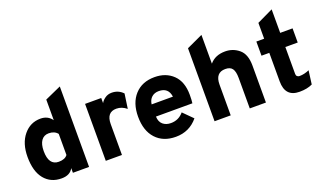

<svg xmlns="http://www.w3.org/2000/svg" viewBox="-74 -1164 2715 1619"><g transform="rotate(-20 1283.5 -355.0)"><path d="M260 12Q163 12 106.5 -57Q50 -126 50 -256Q50 -377 110 -450Q170 -523 262 -523Q328 -523 364 -472V-657L509 -722V0H364V-42Q336 12 260 12ZM285 -128Q341 -128 364 -160V-349Q337 -383 285 -383Q242 -383 218.5 -350Q195 -317 195 -256Q195 -128 285 -128Z M659 0V-511H804V-465Q814 -485 840 -504Q866 -523 901 -523Q961 -523 1002 -480L983 -348Q941 -383 892 -383Q804 -383 804 -277V0Z M1285 12Q1172 12 1107 -59Q1042 -130 1042 -256Q1042 -379 1107.5 -451Q1173 -523 1285 -523Q1387 -523 1451 -461Q1515 -399 1515 -281Q1515 -232 1511 -206H1184Q1186 -158 1214 -134.5Q1242 -111 1285 -111Q1355 -111 1400 -165L1484 -81Q1407 12 1285 12ZM1185 -315H1376Q1365 -400 1279 -400Q1240 -400 1215 -377.5Q1190 -355 1185 -315Z M1635 0V-655L1780 -722V-464Q1829 -523 1919 -523Q1990 -523 2043 -478Q2096 -433 2096 -332V0H1951V-274Q1951 -331 1932.5 -357Q1914 -383 1870 -383Q1780 -383 1780 -276V0Z M2395 12Q2266 12 2266 -128V-384H2196V-511H2266V-653L2410 -722V-511H2521V-384H2410V-142Q2410 -128 2418.5 -120.5Q2427 -113 2439 -113Q2483 -113 2527 -133L2511 -11Q2464 12 2395 12Z"/></g></svg>

Font: Overpass Heavy
Style: Regular
Weight: 900
Designer: Delve Withrington, Thomas Jockin
Foundry: Delve Fonts
Version: Version 3.000;DELV;Overpass